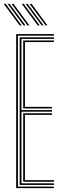

<svg xmlns="http://www.w3.org/2000/svg" viewBox="-28 -977 324 997"><path d="M56 0V-800H251.8V-791.8H65.2V-8.2H251.8V0ZM92.5 -33.2V-389H241.8V-380.5H101.5V-41.5H251.8V-33.2ZM74.2 -16.8V-783.2H251.8V-775H83.5V-405.5H241.8V-397.2H83.5V-25H251.8V-16.8ZM92.5 -413.8V-766.8H251.8V-758.5H101.5V-422.2H241.8V-413.8ZM114.8 -845 32 -956.8H42.2L124.8 -845ZM74.2 -845 -8.5 -956.8H1.8L84.5 -845ZM94.5 -845 11.8 -956.8H22L104.8 -845ZM208.5 -845 125.8 -956.8H136L218.5 -845ZM168 -845 85.2 -956.8H95.5L178.2 -845ZM188.2 -845 105.5 -956.8H115.8L198.2 -845Z"/></svg>

Font: Big Shoulders Inline Display Thin Light
Style: Regular
Weight: 300
Version: Version 2.002